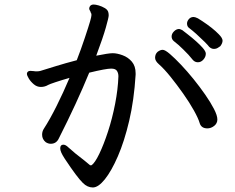

<svg xmlns="http://www.w3.org/2000/svg" viewBox="-20 -781 1040 848"><path d="M405 -535Q459 -546 478 -546Q497 -546 521.5 -537Q546 -528 562.5 -508.5Q579 -489 579 -457V-451Q572 -338 550.5 -247Q529 -156 500.5 -90.5Q472 -25 443 11Q414 47 390 47Q366 47 346 27Q321 3 266 -80Q255 -97 250.5 -107.5Q246 -118 246 -126Q246 -142 260 -142Q270 -142 282 -130Q308 -106 354 -71Q370 -58 378 -51H382Q383 -51 384 -51Q399 -61 418.5 -101.5Q438 -142 457 -200Q476 -258 488.5 -322.5Q501 -387 503 -444Q503 -458 496.5 -468Q490 -478 471 -478Q448 -478 374 -460Q320 -328 240 -170Q229 -146 204 -146Q193 -146 182 -153Q166 -166 166 -186Q166 -201 174 -213Q200 -253 230 -313Q260 -373 287 -437Q252 -427 225 -418Q198 -409 193 -406Q178 -397 160.5 -397Q143 -397 129 -409Q115 -421 107 -434.5Q99 -448 99 -454V-457Q101 -468 115 -468L127 -467H128Q133 -466 136 -466H145Q152 -466 159 -468Q185 -476 227 -489Q269 -502 319 -515Q337 -561 354.5 -613.5Q372 -666 378 -687Q384 -708 384 -715Q384 -722 381 -725Q380 -730 377 -734.5Q374 -739 374 -743Q374 -748 377 -753Q382 -761 394 -761Q402 -761 416 -757Q430 -753 443.5 -745Q457 -737 459 -724Q460 -720 460 -712Q460 -704 447.5 -659.5Q435 -615 405 -535ZM953 -577Q950 -575 942.5 -570Q935 -565 924.5 -565Q914 -565 904 -574Q893 -589 847 -631Q829 -647 817 -656Q806 -663 806 -677Q806 -687 814 -696.5Q822 -706 835 -706Q842 -706 854 -700Q856 -699 873 -688Q920 -657 946 -630Q963 -613 963 -601.5Q963 -590 953 -577ZM889 -544Q889 -530 878.5 -518Q868 -506 854 -506Q841 -506 832 -516Q814 -539 789 -563Q769 -583 747 -600Q738 -608 738 -620Q738 -632 748.5 -642.5Q759 -653 771 -653Q775 -653 785 -648Q787 -647 807 -631Q852 -596 875 -570Q889 -554 889 -544ZM896 -214Q869 -214 862 -237Q856 -258 836.5 -293Q817 -328 789.5 -367Q762 -406 733.5 -441.5Q705 -477 681 -498Q665 -512 665 -526Q665 -542 676 -552Q688 -561 698.5 -561Q709 -561 730.5 -542.5Q752 -524 779.5 -495Q807 -466 834.5 -432Q862 -398 886 -363.5Q910 -329 925 -300Q940 -271 940 -253.5Q940 -236 926 -225Q912 -214 896 -214Z"/></svg>

Font: Moon Stars Kai
Style: Bold
Weight: 700
Designer: GuiWonder
Version: Version 1.101